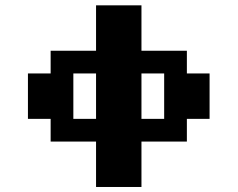

<svg xmlns="http://www.w3.org/2000/svg" viewBox="-20 -628 908 734"><path d="M520.8 -173.6H607.6V-347.2H520.8ZM260.4 -173.6H347.2V-347.2H260.4ZM347.2 86.8V-86.8H173.6V-173.6H86.8V-347.2H173.6V-434H347.2V-607.6H520.8V-434H694.4V-347.2H781.2V-173.6H694.4V-86.8H520.8V86.8Z"/></svg>

Font: 8-bit Operator+ 8
Style: Bold
Weight: 700
Designer: GrandChaos9000
Version: Version 1.3.0 - August 1, 2014